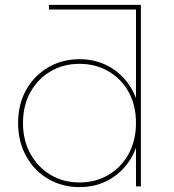

<svg xmlns="http://www.w3.org/2000/svg" viewBox="-20 -762 711 785"><path d="M305 3Q234 3 177 -30.5Q120 -64 87 -123.5Q54 -183 54 -259Q54 -336 87 -394.5Q120 -453 177 -486.5Q234 -520 305 -520Q376 -520 432 -486.5Q488 -453 520.5 -394.5Q553 -336 553 -259Q553 -183 520.5 -123.5Q488 -64 432 -30.5Q376 3 305 3ZM305 -16Q371 -16 423.5 -47Q476 -78 506 -133Q536 -188 536 -259Q536 -331 506 -385.5Q476 -440 423.5 -470.5Q371 -501 305 -501Q239 -501 187 -470.5Q135 -440 104.5 -385.5Q74 -331 74 -259Q74 -188 104.5 -133Q135 -78 187 -47Q239 -16 305 -16ZM536 0V-190L546 -260L536 -330V-742H556V0ZM180 -723V-742H556L536 -723Z"/></svg>

Font: Montserrat Alternates Thin
Style: Regular
Weight: 100
Designer: Julieta Ulanovsky
Foundry: Julieta Ulanovsky
Version: Version 9.000